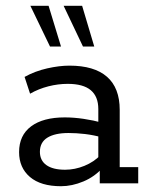

<svg xmlns="http://www.w3.org/2000/svg" viewBox="-20 -634 515 664"><path d="M191 10Q121 10 83.5 -22Q46 -54 46 -108Q46 -166 87.5 -197Q129 -228 204 -228Q235 -228 269 -223Q303 -218 336 -209L320 -199V-257Q320 -300 294 -322Q268 -344 214 -344Q181 -344 147.5 -335.5Q114 -327 84 -310L65 -368Q101 -388 143 -397.5Q185 -407 220 -407Q306 -407 350 -368.5Q394 -330 394 -254V-56H458V0H325V-63L336 -55Q308 -23 268.5 -6.5Q229 10 191 10ZM205 -47Q239 -47 272 -60.5Q305 -74 328 -98L320 -74V-179L336 -158Q304 -167 274 -170.5Q244 -174 217 -174Q170 -174 144 -158Q118 -142 118 -109Q118 -79 140.5 -63Q163 -47 205 -47ZM267 -473 200 -614H264L306 -473ZM153 -473 85 -614H148L191 -473Z"/></svg>

Font: Rokkitt
Style: Regular
Weight: 400
Designer: Vernon Adams
Foundry: Vernon Adams
Version: Version 3.103